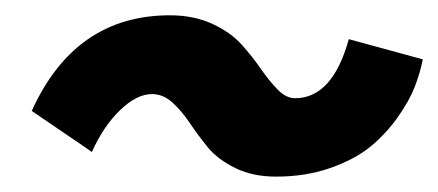

<svg xmlns="http://www.w3.org/2000/svg" viewBox="-20 -414 573 251"><path d="M202.1 -394Q233.4 -394 257.6 -382.8Q281.7 -371.6 295.9 -355.7Q310.1 -339.8 321 -324Q332 -308.1 343 -296.9Q354 -285.6 365.7 -285.6Q414.6 -285.6 436 -362.8L532.7 -336.4Q529.3 -318.8 522.2 -300.5Q515.1 -282.2 499.8 -260.5Q484.4 -238.8 464.1 -222.2Q443.8 -205.6 411.6 -194.3Q379.4 -183.1 340.8 -183.1Q310.5 -183.1 287.6 -194.3Q264.6 -205.6 251.7 -221.4Q238.8 -237.3 228.3 -252.9Q217.8 -268.6 205.6 -279.8Q193.4 -291 178.7 -291Q158.7 -291 137 -270Q115.2 -249 100.1 -215.3Q86.9 -224.6 60.8 -242.2Q34.7 -259.8 21.5 -269Q78.1 -394 202.1 -394Z"/></svg>

Font: Fantasque Sans Mono
Style: Bold Italic
Weight: 700
Italic angle: -11°
Monospace: yes
Designer: Jany Belluz
Version: Version 1.7.1